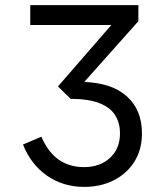

<svg xmlns="http://www.w3.org/2000/svg" viewBox="-20 -720 656 752"><path d="M310 12Q227 12 163.8 -32.2Q100.5 -76.5 70 -154L142 -184.5Q168.5 -123.5 210.2 -94.5Q252 -65.5 309.5 -65.5Q372 -65.5 411 -101.8Q450 -138 450 -198Q450 -237 432 -267.2Q414 -297.5 371.8 -315Q329.5 -332.5 256.5 -333L207 -381.5L416 -622H98.5V-700H522V-637L310 -399Q419 -395 477.5 -342Q536 -289 536 -197.5Q536 -134.5 506.8 -87.5Q477.5 -40.5 426.2 -14.2Q375 12 310 12Z"/></svg>

Font: Overpass Mono Light
Style: Regular
Weight: 400
Monospace: yes
Version: Version 4.000